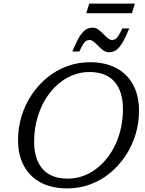

<svg xmlns="http://www.w3.org/2000/svg" viewBox="-20 -1039 806 1069"><path d="M170 -251Q170 -152 217.2 -98.2Q264.5 -44.5 357 -44.5Q400.5 -44.5 440 -58.2Q479.5 -72 514 -97.8Q548.5 -123.5 576.2 -158.8Q604 -194 623.8 -237Q643.5 -280 654 -329.2Q664.5 -378.5 664.5 -431Q664.5 -530.5 617.5 -584.2Q570.5 -638 477.5 -638Q434.5 -638 394.8 -624Q355 -610 320.8 -584.5Q286.5 -559 258.8 -523.8Q231 -488.5 211.2 -445.2Q191.5 -402 180.8 -353Q170 -304 170 -251ZM754 -422.5Q754 -354 734.5 -290Q715 -226 678.8 -171.5Q642.5 -117 593 -76Q543.5 -35 483 -12.5Q422.5 10 354 10Q268.5 10 207.2 -22.5Q146 -55 113.2 -115.5Q80.5 -176 80.5 -259.5Q80.5 -328.5 100.2 -392.5Q120 -456.5 156 -511Q192 -565.5 241.8 -606.2Q291.5 -647 352 -669.8Q412.5 -692.5 480.5 -692.5Q566.5 -692.5 627.5 -660Q688.5 -627.5 721.2 -567Q754 -506.5 754 -422.5ZM700 -881Q677.5 -827 659.8 -798.2Q642 -769.5 624.8 -758.8Q607.5 -748 586.5 -748Q570 -748 555.2 -758.5Q540.5 -769 527.8 -782.5Q515 -796 502.5 -806.2Q490 -816.5 478 -816.5Q469 -816.5 460.8 -812Q452.5 -807.5 443.5 -793.8Q434.5 -780 421.5 -752H382.5Q405 -806 422.8 -834.8Q440.5 -863.5 457.8 -874.2Q475 -885 496 -885Q512.5 -885 527.2 -874.5Q542 -864 554.8 -850.5Q567.5 -837 580 -826.8Q592.5 -816.5 604.5 -816.5Q613.5 -816.5 621.8 -821Q630 -825.5 639.2 -839.5Q648.5 -853.5 661 -881ZM460.5 -965.5 477 -1019H731L714.5 -965.5Z"/></svg>

Font: Newsreader 14pt
Style: Italic
Weight: 400
Italic angle: -17°
Designer: Hugues Gentile
Foundry: Production Type
Version: Version 1.003